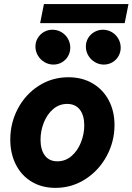

<svg xmlns="http://www.w3.org/2000/svg" viewBox="-20 -911 648 939"><path d="M30.3 -228.5Q30.3 -309.1 67.1 -379.2Q104 -449.2 169.2 -491.2Q234.4 -533.2 314.9 -533.2Q381.8 -533.2 432.9 -503.2Q483.9 -473.1 512 -420.2Q540 -367.2 540 -299.3Q540 -219.2 502 -148.4Q463.9 -77.6 397.7 -34.9Q331.5 7.8 251 7.8Q184.6 7.8 134.5 -22.5Q84.5 -52.7 57.4 -106.4Q30.3 -160.2 30.3 -228.5ZM392.1 -297.9Q392.1 -346.7 370.4 -374.8Q348.6 -402.8 308.6 -402.8Q269.5 -402.8 239.7 -377.2Q210 -351.6 194.1 -311Q178.2 -270.5 178.2 -227.5Q178.2 -178.7 199.5 -150.4Q220.7 -122.1 260.7 -122.1Q299.8 -122.1 329.6 -147.7Q359.4 -173.3 375.7 -214.1Q392.1 -254.9 392.1 -297.9ZM399.9 -683.1Q399.9 -706.1 411.1 -724.9Q422.4 -743.7 441.7 -754.6Q460.9 -765.6 483.4 -765.6Q506.8 -765.6 526.9 -753.9Q546.9 -742.2 558.6 -721.9Q570.3 -701.7 570.3 -677.7Q570.3 -655.8 559.6 -636.7Q548.8 -617.7 529.8 -606.4Q510.7 -595.2 487.8 -595.2Q464.4 -595.2 444.1 -607.2Q423.8 -619.1 411.9 -639.4Q399.9 -659.7 399.9 -683.1ZM153.3 -683.1Q153.3 -706.1 164.6 -724.9Q175.8 -743.7 194.8 -754.6Q213.9 -765.6 236.3 -765.6Q260.3 -765.6 280.3 -753.9Q300.3 -742.2 312 -721.9Q323.7 -701.7 323.7 -677.7Q323.7 -655.8 313 -636.7Q302.2 -617.7 283.2 -606.4Q264.2 -595.2 241.2 -595.2Q217.8 -595.2 197.5 -607.2Q177.2 -619.1 165.3 -639.4Q153.3 -659.7 153.3 -683.1ZM194.8 -891.1H608.4L589.8 -797.9H176.3Z"/></svg>

Font: Reddit Sans Fudge ExBold Italic
Style: Regular
Weight: 800
Italic angle: -11.25°
Designer: Stephen Hutchings
Version: Version 1.013